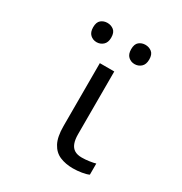

<svg xmlns="http://www.w3.org/2000/svg" viewBox="-174 -865 948 1002"><g transform="rotate(30 300.0 -364.0)"><path d="M407 10Q363 10 328.5 -4.5Q294 -19 274.5 -55.5Q255 -92 255 -157V-536H342V-158Q342 -126 350 -104.5Q358 -83 375 -72.5Q392 -62 419 -62Q441 -62 464.5 -65.5Q488 -69 501 -73V-6Q487 1 460 5.5Q433 10 407 10ZM414 -622Q392 -622 376 -636.5Q360 -651 360 -681Q360 -712 376 -725Q392 -738 414 -738Q436 -738 452.5 -725Q469 -712 469 -681Q469 -651 452.5 -636.5Q436 -622 414 -622ZM185 -622Q163 -622 147 -636.5Q131 -651 131 -681Q131 -712 147 -725Q163 -738 185 -738Q207 -738 223.5 -725Q240 -712 240 -681Q240 -651 223.5 -636.5Q207 -622 185 -622Z"/></g></svg>

Font: Noto Sans Mono
Style: Regular
Weight: 400
Designer: Monotype Design Team
Foundry: Monotype Imaging Inc.
Version: Version 2.014